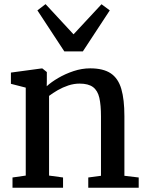

<svg xmlns="http://www.w3.org/2000/svg" viewBox="-20 -886 696 906"><path d="M101.5 -57.5V-472.5L31.5 -490.5V-543.5L175.5 -563H180L201 -546V-504.5L200.5 -479Q221.5 -498.5 254.8 -518Q288 -537.5 327.2 -550.5Q366.5 -563.5 405.5 -563.5Q467.5 -563.5 502.8 -539.8Q538 -516 552.5 -466.2Q567 -416.5 567 -338V-56.5L634.5 -48.5V0H396.5V-48.5L456.5 -56.5V-337Q456.5 -390 448.8 -424.2Q441 -458.5 419 -475Q397 -491.5 355.5 -491.5Q329 -491.5 302.5 -482.8Q276 -474 252.5 -460.5Q229 -447 211.5 -433.5V-57.5L277.5 -48.5V0H39V-48.5ZM283.5 -643.5 156.5 -837 195 -866.5 327 -724 459 -866 498 -837 371 -643.5Z"/></svg>

Font: Merriweather 28pt Medium
Style: Regular
Weight: 500
Version: Version 2.100